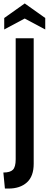

<svg xmlns="http://www.w3.org/2000/svg" viewBox="-22 -922 285 1114"><path d="M6.5 172 -2.5 79Q37 79 53 62.8Q69 46.5 69 2V-700H173.5V28.5Q173.5 101 134 136.5Q94.5 172 27.5 172ZM2.5 -751V-817.5L121.5 -902L240.5 -817.5V-751L121.5 -814.5Z"/></svg>

Font: Cabin Condensed Medium
Style: Regular
Weight: 500
Width: 3
Designer: Pablo Impallari
Foundry: Pablo Impallari. http://www.impallari.com Igino Marini. http://www.ikern.com
Version: Version 3.001; ttfautohint (v1.8.3)